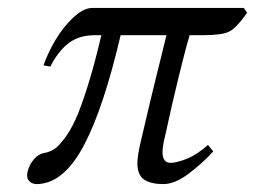

<svg xmlns="http://www.w3.org/2000/svg" viewBox="-20 -449 639 481"><path d="M590.8 -429.2 599.1 -417Q571.8 -378.4 553.7 -369.6Q535.6 -360.8 487.8 -360.8H455.1Q442.4 -320.3 411.1 -187Q406.7 -166 393.1 -106Q387.2 -83 387.2 -67.9Q387.2 -41 407.2 -41Q421.9 -41 447.5 -51Q473.1 -61 501 -85.9Q502.9 -83.5 507.6 -77.9Q512.2 -72.3 514.2 -69.8Q485.8 -38.6 451.7 -13.2Q417.5 12.2 389.2 12.2Q358.4 12.2 341.3 1Q324.2 -10.3 324.2 -40Q324.2 -58.1 332 -91.8Q355 -192.4 397 -360.8H282.2Q240.2 -181.6 192.6 -89.4Q145 2.9 84 11.2Q80.1 12.2 71.8 12.2Q62.5 12.2 55.2 6.6Q47.9 1 47.9 -11.2Q47.9 -14.2 49.8 -22Q54.7 -38.1 65.4 -50.5Q76.2 -63 90.8 -65.9Q91.8 -65.9 93.5 -66.4Q95.2 -66.9 96.2 -66.9Q106.9 -69.8 116 -75.4Q125 -81.1 139.9 -99.9Q154.8 -118.7 168.5 -148.2Q182.1 -177.7 199.5 -232.7Q216.8 -287.6 233.9 -360.8H216.8Q177.7 -360.8 151.6 -340.6Q125.5 -320.3 106 -282.2Q103 -282.7 97.4 -283.7Q91.8 -284.7 88.9 -285.2Q100.1 -316.9 119.1 -349.1Q138.2 -381.3 163.8 -405.3Q189.5 -429.2 211.9 -429.2H231.9Z"/></svg>

Font: Common Serif
Style: Italic
Weight: 400
Italic angle: -12°
Designer: Philipp H. Poll, Khaled Hosny
Foundry: Stefan Peev, Context Ltd.
Version: Version 1.026